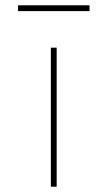

<svg xmlns="http://www.w3.org/2000/svg" viewBox="-20 -705 410 725"><path d="M172 0V-525H194V0ZM48 -663V-685H318V-663Z"/></svg>

Font: Lexend Tera Thin
Style: Regular
Weight: 250
Version: Version 1.007